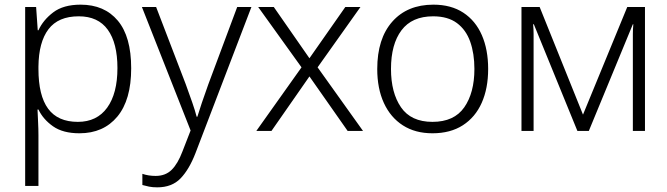

<svg xmlns="http://www.w3.org/2000/svg" viewBox="-20 -562 2861 824"><path d="M326 -542Q428 -542 485.5 -473.5Q543 -405 543 -269Q543 -133 483.5 -61.5Q424 10 321 10Q250 10 207.5 -20Q165 -50 145 -92H141Q142 -66 143.5 -37Q145 -8 145 18V236H88V-532H135L142 -432H145Q165 -476 208.5 -509Q252 -542 326 -542ZM318 -492Q230 -492 188 -436.5Q146 -381 145 -276V-266Q145 -152 186.5 -95.5Q228 -39 314 -39Q396 -39 440 -100Q484 -161 484 -270Q484 -377 442.5 -434.5Q401 -492 318 -492Z M589 -532H650L777 -201Q793 -157 805 -122.5Q817 -88 824 -61H827Q834 -84 846 -120Q858 -156 874 -200L998 -532H1059L819 95Q792 165 755 203.5Q718 242 655 242Q635 242 620 239Q605 236 591 232V184Q617 193 648 193Q690 193 716.5 167Q743 141 763 88L798 -2Z M1274 -273 1088 -532H1155L1308 -312L1462 -532H1527L1343 -273L1538 0H1472L1308 -234L1145 0H1080Z M2075 -266Q2075 -183 2047.5 -121Q2020 -59 1966.5 -24.5Q1913 10 1836 10Q1762 10 1709 -24Q1656 -58 1627.5 -120Q1599 -182 1599 -266Q1599 -396 1663.5 -469Q1728 -542 1840 -542Q1916 -542 1968.5 -507.5Q2021 -473 2048 -411Q2075 -349 2075 -266ZM1658 -266Q1658 -164 1701 -101.5Q1744 -39 1836 -39Q1929 -39 1972.5 -101.5Q2016 -164 2016 -266Q2016 -332 1998 -383Q1980 -434 1941 -463Q1902 -492 1839 -492Q1748 -492 1703 -432Q1658 -372 1658 -266Z M2748 -532V0H2696V-376Q2696 -379 2696 -382V-383Q2696 -384 2696 -384V-386Q2696 -386 2696 -387V-388Q2696 -389 2696 -389V-391Q2696 -391 2696 -392V-393Q2696 -394 2696 -395V-416Q2696 -436 2698 -458H2696L2507 0H2458L2271 -458H2268Q2270 -436 2270 -416V-409Q2270 -408 2270 -408V-404Q2270 -402 2270 -400V-399Q2270 -398 2270 -397V0H2218V-532H2296L2482 -70L2672 -532Z"/></svg>

Font: BC Sans Light
Style: Regular
Weight: 300
Designer: Monotype Design Team
Foundry: Monotype Imaging Inc.
Version: Version 2.000;GOOG;noto-source:20170915:90ef993387c0